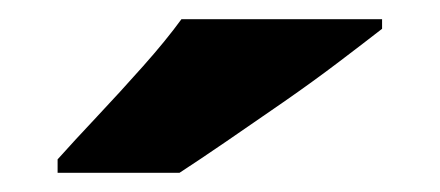

<svg xmlns="http://www.w3.org/2000/svg" viewBox="-20 -786 458 200"><path d="M378 -756Q360 -742 333 -721.5Q306 -701 275 -679.5Q244 -658 215.5 -638.5Q187 -619 167 -606H40V-620Q57 -639 81 -664.5Q105 -690 129 -717Q153 -744 169 -766H378Z"/></svg>

Font: Noto Sans Oriya Blk
Style: Regular
Weight: 900
Designer: Amélie Bonet and Sol Matas
Foundry: Google LLC
Version: Version 2.006; ttfautohint (v1.8.4.7-5d5b)